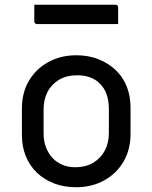

<svg xmlns="http://www.w3.org/2000/svg" viewBox="-20 -775 640 806"><path d="M300 -543Q351 -543 393 -526.5Q435 -510 465.5 -481Q496 -452 512 -412Q528 -372 528 -324V-213Q528 -147 498.5 -96.5Q469 -46 417 -17.5Q365 11 300 11Q249 11 207 -5Q165 -21 134.5 -50.5Q104 -80 88 -120Q72 -160 72 -208V-319Q72 -386 101.5 -436Q131 -486 183 -514.5Q235 -543 300 -543ZM305 -459Q259 -459 227.5 -440Q196 -421 179.5 -389Q163 -357 163 -316V-215Q163 -182 173.5 -155.5Q184 -129 202 -110Q219 -93 242.5 -83Q266 -73 295 -73Q341 -73 372.5 -92.5Q404 -112 420.5 -144Q437 -176 437 -216V-317Q437 -352 427.5 -379Q418 -406 399 -424Q383 -441 359 -450Q335 -459 305 -459ZM124 -755H465Q470 -755 473 -752Q476 -749 476 -744Q476 -732 476 -720.5Q476 -709 476 -698Q476 -687 476 -674H135Q132 -674 129.5 -675.5Q127 -677 125.5 -679.5Q124 -682 124 -685Q124 -698 124 -709Q124 -720 124 -731.5Q124 -743 124 -755Z"/></svg>

Font: RecMonoLinear Nerd Font Mono
Style: Regular
Weight: 400
Monospace: yes
Version: Version 1.085; ttfautohint (v1.8.4.7-5d5b);Nerd Fonts 3.2.1